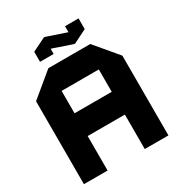

<svg xmlns="http://www.w3.org/2000/svg" viewBox="-205 -1031 1088 1167"><g transform="rotate(-30 338.5 -447.0)"><path d="M41.9 0V-581.9L206.9 -718.5H207.9V0ZM207.9 -241.9V-401.7H468.9V-241.9ZM468.9 0V-558.7H634.9V0ZM207.9 -558.7V-718.5H501.4L634.9 -559.7V-558.7ZM182.6 -777.4V-846.9L278.2 -854.1V-777.4ZM422.4 -801.8V-889H517.4V-814.8ZM416.2 -767.1 182.6 -846.9V-847.9L276.2 -893.9H283.4L517 -814.8V-813.8L423.4 -767.1Z"/></g></svg>

Font: Foldit Thin
Style: Regular
Weight: 100
Designer: Sophia Tai
Foundry: Sophia Tai
Version: Version 1.003